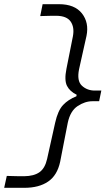

<svg xmlns="http://www.w3.org/2000/svg" viewBox="-82 -784 505 919"><path d="M-62 115 -49.5 58Q-24 59 -2.5 59.2Q19 59.5 33.5 59.5Q80.5 59 107 40.2Q133.5 21.5 143.5 -23.5L182 -196.5Q195 -255 220 -281.5Q245 -308 283.5 -323L285 -330.5Q252.5 -346 238.8 -372.8Q225 -399.5 236 -454.5L267 -610.5Q275 -653.5 256.2 -680.8Q237.5 -708 187.5 -708.5Q175 -708.5 155.2 -708.2Q135.5 -708 110.5 -707L122 -764H200Q275.5 -764 310.2 -719.8Q345 -675.5 332 -612Q323.5 -572 314.2 -532.5Q305 -493 296.5 -453Q285 -397 310 -373.8Q335 -350.5 372 -350.5H403L392.5 -299.5H361Q324.5 -299.5 289.5 -276.2Q254.5 -253 242.5 -197Q233.5 -152 224.2 -103.5Q215 -55 206 -10Q192 55.5 148.2 85.2Q104.5 115 34.5 115Z"/></svg>

Font: Commissioner Flair Light
Style: Italic
Weight: 300
Italic angle: -12°
Designer: Kostas Bartsokas
Foundry: Kostas Bartsokas
Version: Version 1.000; ttfautohint (v1.8.3)